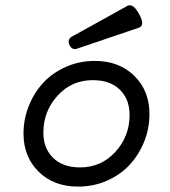

<svg xmlns="http://www.w3.org/2000/svg" viewBox="-20 -691 640 722"><path d="M68.4 -188.5Q68.4 -101.6 125.2 -45.4Q182.1 10.7 273.4 10.7Q332.5 10.7 383.3 -12Q434.1 -34.7 468.5 -72.3Q502.9 -109.9 522.5 -159.4Q542 -209 542 -262.7Q542 -349.6 485.1 -405.8Q428.2 -461.9 336.9 -461.9Q277.8 -461.9 227.1 -439.2Q176.3 -416.5 141.8 -378.9Q107.4 -341.3 87.9 -291.7Q68.4 -242.2 68.4 -188.5ZM467.3 -258.8Q467.3 -178.7 414.1 -120.1Q360.8 -61.5 281.2 -61.5Q216.3 -61.5 179.7 -97.4Q143.1 -133.3 143.1 -192.4Q143.1 -272.5 196.3 -331.1Q249.5 -389.6 329.1 -389.6Q394 -389.6 430.7 -353.8Q467.3 -317.9 467.3 -258.8ZM250 -553.2Q232.9 -543.5 240.7 -522.9Q244.1 -514.2 251.5 -509.3Q258.8 -504.4 267.6 -507.3L502.4 -586.9Q526.9 -595.2 502.4 -639.2Q488.3 -664.6 476.3 -669.4Q464.4 -674.3 453.1 -665.5Z"/></svg>

Font: Courier Prime Code
Style: Italic
Weight: 400
Italic angle: -10°
Designer: Alan Dague-Greene
Foundry: Quote-Unquote Apps
Version: Version 3.18